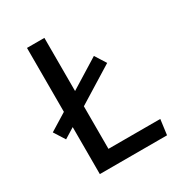

<svg xmlns="http://www.w3.org/2000/svg" viewBox="-165 -799 844 908"><g transform="rotate(-30 257.0 -344.5)"><path d="M371 -498 409 -438 60 -222 22 -282 116 -340ZM211 -689V-83H494L483 0H116V-689Z"/></g></svg>

Font: Firava
Style: Regular
Weight: 400
Designer: Carrois Corporate & Edenspiekermann AG
Foundry: Greg Finn Gibson
Version: Version 5.000